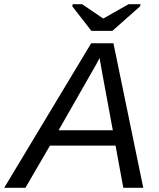

<svg xmlns="http://www.w3.org/2000/svg" viewBox="-69 -894 756 914"><path d="M518 0 481 -201H169L52 0H-49L365 -688H471L613 0ZM405 -618Q400 -607 387 -584L210 -274H468L418 -544ZM466 -747H366L275 -864L277 -874H322L422 -806H423L543 -874H600L598 -864Z"/></svg>

Font: Libra Sans Modern
Style: Italic
Weight: 400
Italic angle: -12°
Foundry: Stefan Peev, Context Ltd
Version: Version 1.000